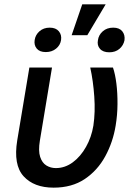

<svg xmlns="http://www.w3.org/2000/svg" viewBox="-20 -858 625 888"><path d="M115.8 -545.5H220.5L164.4 -207.4Q156.6 -160.2 165.7 -132.5Q174.7 -104.8 194.4 -92.7Q214.1 -80.6 238.3 -80.6Q280.5 -80.6 316.8 -107.4Q353 -134.2 378 -179Q403.1 -223.7 411.9 -277Q421.2 -339.5 416 -412.1Q410.9 -484.7 397.4 -545.5H502.5Q512.8 -515.6 518.3 -471.4Q523.8 -427.2 523.4 -376.6Q523.1 -326 514.9 -277Q502.5 -200.6 466.8 -135.1Q431.1 -69.6 371.8 -29.8Q312.5 9.9 228 9.9Q137.1 9.9 89.1 -42.8Q41.2 -95.5 59.7 -208.8ZM311.4 -695.3 360.4 -838.1H468.8L383.9 -695.3ZM432.9 -671.9Q436.1 -696.4 455.3 -713.2Q474.4 -730.1 503.6 -730.1Q532 -730.1 545.5 -713.4Q558.9 -696.7 555.8 -671.9Q551.1 -648.1 532.5 -632.1Q513.8 -616.1 485.4 -616.1Q456.3 -616.1 442.3 -632.3Q428.3 -648.4 432.9 -671.9ZM140.3 -672.9Q143.8 -696.7 162.6 -713.4Q181.5 -730.1 209.9 -730.1Q238.3 -730.1 252.1 -713.4Q266 -696.7 262.4 -672.9Q258.9 -649.1 239.5 -633.2Q220.2 -617.2 191.8 -617.2Q163.4 -617.2 150 -633.2Q136.7 -649.1 140.3 -672.9Z"/></svg>

Font: Inter UI Medium
Style: Italic
Weight: 500
Italic angle: 9.39999°
Designer: Rasmus Andersson
Foundry: rsms
Version: 3.2;8d6f07862